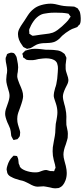

<svg xmlns="http://www.w3.org/2000/svg" viewBox="-20 -977 460 1047"><path d="M349 -225Q347 -215 339 -190Q326 -157 326 -134Q326 -119 331.5 -100Q337 -81 339 -72Q344 -50 344 -34Q344 -11 337 7Q325 39 303 47Q300 49 292 49Q288 50 281 50Q269 50 252 45L231 41Q223 39 218 39Q210 39 201.5 40Q193 41 185 41Q166 41 138 24Q119 15 115 13Q107 9 87 5Q57 -3 44 -11Q27 -18 21 -31Q19 -35 19 -38Q19 -41 18 -43Q16 -49 16 -52Q16 -61 20 -73Q29 -104 48 -122Q54 -128 54 -128H56L67 -127Q71 -127 73 -126Q74 -125 75.5 -120Q77 -115 78 -114Q80 -108 80.5 -99.5Q81 -91 82 -85Q83 -83 87 -74Q87 -69 90 -66Q96 -56 118 -47Q145 -37 171 -37Q185 -37 192 -39Q198 -41 209.5 -45.5Q221 -50 231 -50Q235 -50 242.5 -47.5Q250 -45 255 -44H266Q267 -44 270.5 -43.5Q274 -43 275 -44Q276 -45 277 -47.5Q278 -50 278 -52L283 -62Q283 -64 280 -79Q279 -84 276.5 -92Q274 -100 273 -105Q267 -128 267 -152Q267 -167 268 -174Q268 -178 274 -209Q278 -227 279 -236Q282 -253 282 -271Q282 -281 284 -301Q286 -315 288 -322Q289 -327 291 -340.5Q293 -354 293 -364Q293 -388 285 -412Q283 -419 278.5 -431.5Q274 -444 273 -453Q273 -462 275 -474L281 -498Q282 -502 284 -506.5Q286 -511 287 -518Q293 -544 295 -583Q296 -590 296 -603Q296 -616 294 -622Q293 -624 292.5 -627.5Q292 -631 291 -633Q281 -654 247 -658Q242 -659 231 -659Q218 -659 190 -655Q187 -654 173 -651Q159 -648 146 -649Q131 -649 125 -651Q119 -654 114 -659L107 -663Q105 -666 105 -674Q102 -680 102 -685Q103 -687 106 -689Q109 -691 110 -693Q110 -693 118 -701L126 -703Q137 -707 154 -710Q160 -711 170 -711Q185 -711 203 -709Q221 -707 228 -706Q238 -706 255.5 -705.5Q273 -705 286 -703Q307 -702 324 -689L332 -683Q334 -680 335 -678Q336 -676 336 -675Q342 -664 342 -662V-659Q342 -653 339.5 -637.5Q337 -622 338 -613V-603Q338 -595 341 -585.5Q344 -576 345 -573Q353 -551 353 -541Q353 -528 345.5 -514Q338 -500 336 -495Q323 -467 323 -451Q323 -436 331 -408Q332 -404 334 -398Q336 -392 337 -384Q342 -361 342 -341Q342 -333 341.5 -319.5Q341 -306 342 -296Q343 -288 346.5 -273.5Q350 -259 350 -248Q350 -232 349 -225ZM57 -686Q59 -685 60.5 -682.5Q62 -680 63 -679Q68 -671 69 -669Q71 -665 73 -653Q79 -625 79 -610Q79 -603 77 -585Q74 -573 74 -560Q75 -546 86 -520Q96 -498 101 -483Q106 -468 106 -452Q106 -435 90 -391Q77 -359 75 -343Q74 -338 74 -328Q74 -311 78 -298Q80 -289 84.5 -276.5Q89 -264 90 -256L89 -243Q89 -237 88 -235Q87 -232 84.5 -229.5Q82 -227 81 -225L75 -218Q73 -217 70 -217Q67 -217 65 -216Q63 -216 59 -214.5Q55 -213 54 -214Q52 -215 51 -217.5Q50 -220 49 -221Q48 -224 45 -228.5Q42 -233 41 -238Q39 -264 35 -276Q32 -285 27 -295Q22 -305 20 -310Q8 -340 8 -356Q8 -368 11.5 -380.5Q15 -393 20 -405Q32 -437 32 -454Q32 -471 23 -496Q22 -499 18 -514Q14 -529 14 -543Q14 -550 16 -568Q19 -580 19 -594Q19 -604 15 -624Q11 -642 11 -650Q11 -651 10.5 -654.5Q10 -658 11 -661Q11 -663 12.5 -666Q14 -669 15 -671L18 -681Q23 -686 40 -690Q42 -690 48.5 -689Q55 -688 57 -686ZM416 -846Q415 -843 408 -838Q404 -831 400 -829L387 -824Q373 -820 360 -812Q338 -799 319 -782Q317 -780 308.5 -771Q300 -762 291.5 -756.5Q283 -751 275 -748Q263 -744 248.5 -743Q234 -742 230 -742Q203 -742 186 -736Q181 -735 166 -726Q154 -718 147 -715Q144 -713 137 -713Q129 -710 127 -711Q124 -712 122 -713Q120 -714 119 -715Q117 -716 113 -717.5Q109 -719 107 -721Q107 -721 101 -730Q78 -760 78 -791Q78 -806 85.5 -820.5Q93 -835 101.5 -847Q110 -859 113 -864Q117 -870 131 -892Q145 -914 162 -927Q179 -942 205.5 -949.5Q232 -957 257 -957Q277 -957 313 -947Q327 -944 344.5 -943Q362 -942 367 -942Q379 -942 384 -941Q386 -941 397 -935Q403 -932 404 -931Q405 -930 406.5 -927.5Q408 -925 408 -924Q409 -923 411.5 -919.5Q414 -916 415 -913Q417 -908 419 -894Q421 -877 420 -865Q420 -862 419 -856Q418 -850 416 -846ZM282 -908Q256 -908 244 -906Q239 -905 227.5 -903.5Q216 -902 208 -899Q190 -892 172 -873Q153 -850 144 -827Q140 -820 139 -814V-810Q139 -803 140 -799Q140 -798 139.5 -796.5Q139 -795 140 -793L145 -790Q147 -789 150.5 -786Q154 -783 157 -782H159L169 -783Q177 -784 185.5 -785.5Q194 -787 202 -788L226 -791Q250 -793 268 -799Q281 -804 294 -813.5Q307 -823 318 -833L340 -854Q353 -867 356 -873L362 -882Q363 -883 364 -884Q365 -885 365 -887Q365 -888 360 -893Q354 -902 354 -902Q352 -903 349.5 -903Q347 -903 345 -904Q342 -904 335 -905.5Q328 -907 320 -907Q307 -908 282 -908Z"/></svg>

Font: Rubik-Burned
Style: Regular
Weight: 400
Designer: NaN (generative design), Hubert & Fischer (Rubik source font outlines)
Foundry: NaN, Hubert & Fischer
Version: Version 1.000